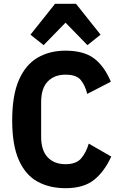

<svg xmlns="http://www.w3.org/2000/svg" viewBox="-20 -976 629 1008"><path d="M324 12Q240 12 177 -22.5Q114 -57 79 -135.5Q44 -214 44 -344Q44 -475 79 -555.5Q114 -636 177 -673Q240 -710 324 -710Q419 -710 473 -670Q527 -630 562 -547L438 -483Q427 -528 404 -556Q381 -584 324 -584Q265 -584 230.5 -548Q196 -512 196 -440V-258Q196 -186 230.5 -150Q265 -114 324 -114Q381 -114 407 -145.5Q433 -177 446 -222L564 -154Q528 -75 473.5 -31.5Q419 12 324 12ZM269 -956H379L508 -794L439 -739L324 -857L209 -739L140 -794Z"/></svg>

Font: IBM Plex Sans Condensed
Style: Bold
Weight: 700
Width: 3
Designer: Mike Abbink, Paul van der Laan, Pieter van Rosmalen
Foundry: Bold Monday
Version: Version 3.201